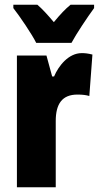

<svg xmlns="http://www.w3.org/2000/svg" viewBox="-20 -786 416 806"><path d="M132 -606H280C301 -645 347 -714 375 -752V-766H276C256 -750 233 -726 206 -693C179 -725 157 -749 137 -766H36V-752C62 -719 115 -641 132 -606ZM323 -563C268 -563 226 -510 207 -465H199L175 -553H51V0H214V-278C214 -350 241 -389 305 -389C326 -389 342 -387 355 -383L368 -557C348 -562 336 -563 323 -563Z"/></svg>

Font: Noto Sans Bengali ExtraCondensed Black
Style: Regular
Weight: 900
Width: 2
Designer: Joana Ranito - Universal Thirst; Jelle Bosma - Monotype Design Team
Foundry: Universal Thirst ehf.
Version: Version 3.000